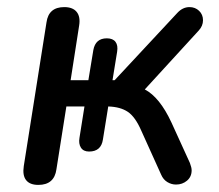

<svg xmlns="http://www.w3.org/2000/svg" viewBox="-20 -514 617 541"><path d="M47 -46 111 -451Q117 -494 161 -494Q185 -494 196 -480.5Q207 -467 203 -442L179 -288H229L243 -373Q249 -406 281 -406Q298 -406 305.5 -396Q313 -386 310 -368L297 -288H303L480 -478Q495 -494 514 -494Q530 -494 541 -483.5Q552 -473 552 -457Q552 -441 540 -428L388 -262Q430 -240 463 -169L515 -55Q520 -42 520 -34Q520 -16 507 -5Q494 6 476 6Q463 6 451.5 -1Q440 -8 434 -22L378 -146Q361 -185 340 -199Q319 -213 285 -214L270 -121Q265 -87 231 -87Q215 -87 208 -98Q201 -109 204 -126L218 -214H167L139 -37Q133 7 88 7Q64 7 53.5 -6.5Q43 -20 47 -46Z"/></svg>

Font: SN Pro
Style: Italic
Weight: 400
Italic angle: -9°
Designer: Tobias Whetton
Foundry: Supernotes
Version: Version 1.003